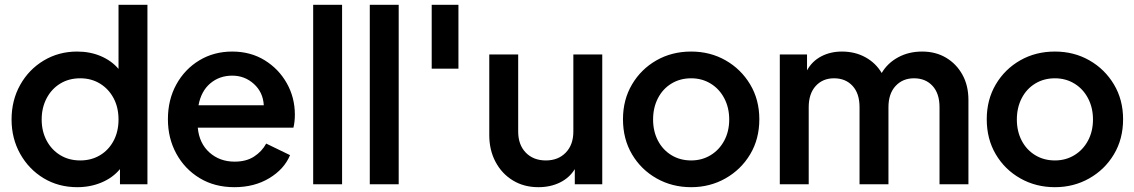

<svg xmlns="http://www.w3.org/2000/svg" viewBox="-20 -765 4709 797"><path d="M301 12Q223 12 161.5 -25Q100 -62 64 -126Q28 -190 28 -269Q28 -349 64 -413Q100 -477 162 -514Q224 -551 300 -551Q354 -551 398.5 -532Q443 -513 472 -479V-745H592V0H478V-63Q448 -27 401.5 -7.5Q355 12 301 12ZM313 -99Q359 -99 395 -120.5Q431 -142 451.5 -180.5Q472 -219 472 -269Q472 -319 451.5 -357.5Q431 -396 395 -418Q359 -440 313 -440Q266 -440 230 -418Q194 -396 173.5 -357Q153 -318 153 -269Q153 -220 173.5 -181.5Q194 -143 230 -121Q266 -99 313 -99Z M953 12Q871 12 809 -25.5Q747 -63 712 -127Q677 -191 677 -270Q677 -351 712 -414.5Q747 -478 807.5 -514.5Q868 -551 944 -551Q1020 -551 1078.5 -515Q1137 -479 1170.5 -419.5Q1204 -360 1204 -289Q1204 -275 1202.5 -261Q1201 -247 1198 -235H801Q807 -170 849.5 -132Q892 -94 954 -94Q1002 -94 1034.5 -115Q1067 -136 1085 -169L1184 -121Q1160 -63 1098 -25.5Q1036 12 953 12ZM944 -451Q891 -451 853 -419Q815 -387 804 -328H1075Q1072 -382 1034 -416.5Q996 -451 944 -451Z M1280 0V-745H1400V0Z M1515 0V-745H1635V0Z M1772 -480V-745H1883V-480Z M2215 12Q2155 12 2109 -16Q2063 -44 2037 -93Q2011 -142 2011 -204V-539H2131V-219Q2131 -164 2162.5 -131.5Q2194 -99 2246 -99Q2297 -99 2328.5 -131.5Q2360 -164 2360 -219V-539H2480V0H2366V-63Q2344 -27 2304.5 -7.5Q2265 12 2215 12Z M2849 12Q2770 12 2705.5 -24.5Q2641 -61 2603.5 -124.5Q2566 -188 2566 -270Q2566 -351 2603.5 -414.5Q2641 -478 2705 -514.5Q2769 -551 2849 -551Q2928 -551 2992 -514.5Q3056 -478 3094 -414.5Q3132 -351 3132 -270Q3132 -188 3094 -124.5Q3056 -61 2991.5 -24.5Q2927 12 2849 12ZM2849 -99Q2894 -99 2930 -121Q2966 -143 2986.5 -181.5Q3007 -220 3007 -269Q3007 -318 2986.5 -357Q2966 -396 2930 -418Q2894 -440 2849 -440Q2803 -440 2767 -418Q2731 -396 2711 -357Q2691 -318 2691 -269Q2691 -220 2711 -181.5Q2731 -143 2767 -121Q2803 -99 2849 -99Z M3217 0V-539H3330V-473Q3351 -511 3389 -531Q3427 -551 3475 -551Q3529 -551 3572 -527.5Q3615 -504 3640 -462Q3664 -503 3708 -527Q3752 -551 3808 -551Q3864 -551 3907 -525.5Q3950 -500 3975 -455Q4000 -410 4000 -350V0H3880V-320Q3880 -377 3851 -408.5Q3822 -440 3774 -440Q3727 -440 3697.5 -408Q3668 -376 3668 -320V0H3548V-320Q3548 -377 3519 -408.5Q3490 -440 3442 -440Q3395 -440 3366 -408Q3337 -376 3337 -320V0Z M4359 12Q4280 12 4215.5 -24.5Q4151 -61 4113.5 -124.5Q4076 -188 4076 -270Q4076 -351 4113.5 -414.5Q4151 -478 4215 -514.5Q4279 -551 4359 -551Q4438 -551 4502 -514.5Q4566 -478 4604 -414.5Q4642 -351 4642 -270Q4642 -188 4604 -124.5Q4566 -61 4501.5 -24.5Q4437 12 4359 12ZM4359 -99Q4404 -99 4440 -121Q4476 -143 4496.5 -181.5Q4517 -220 4517 -269Q4517 -318 4496.5 -357Q4476 -396 4440 -418Q4404 -440 4359 -440Q4313 -440 4277 -418Q4241 -396 4221 -357Q4201 -318 4201 -269Q4201 -220 4221 -181.5Q4241 -143 4277 -121Q4313 -99 4359 -99Z"/></svg>

Font: Plus Jakarta Display Medium
Style: Regular
Weight: 500
Designer: Gumpita Rahayu
Foundry: Tokotype Studio
Version: Version 1.000